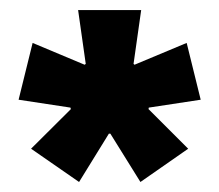

<svg xmlns="http://www.w3.org/2000/svg" viewBox="-20 -659 436 382"><path d="M196.6 -393 137.3 -296.9 41.8 -363.1 121 -441.9 120.2 -444.9 17 -460.6 44.9 -573.6 148.4 -530.2 150.6 -531.9 135.4 -639H260.9L245.7 -531.9L247.6 -530.2L351.4 -573.6L379.3 -460.6L276 -444.9L275.5 -441.9L354.4 -363.1L259.4 -296.9L199.6 -393Z"/></svg>

Font: Anek Devanagari Medium
Style: Regular
Weight: 500
Designer: Kailash Malviya (Devanagari) & Yesha Goshar (Latin)
Foundry: Ek Type
Version: Version 1.003